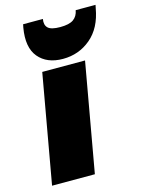

<svg xmlns="http://www.w3.org/2000/svg" viewBox="-123 -891 715 963"><g transform="rotate(-15 235.0 -410.0)"><path d="M24.9 0 125 -564H347.2L247.1 0ZM466.8 -803.2Q449.7 -704.1 387.9 -652.1Q326.2 -600.1 243.2 -600.1Q160.2 -600.1 116.9 -651.9Q73.7 -703.6 90.8 -803.2L94.2 -819.8H196.8Q191.4 -789.1 207.8 -773.4Q224.1 -757.8 271 -757.8Q317.9 -757.8 339.8 -773.4Q361.8 -789.1 367.2 -819.8H470.2Z"/></g></svg>

Font: SVN-Poppins Black
Style: Italic
Weight: 900
Italic angle: -10°
Designer: Ninad Kale (Devanagari), Jonny Pinhorn (Latin)
Foundry: Indian Type Foundry
Version: Version 3.002 2017